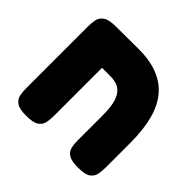

<svg xmlns="http://www.w3.org/2000/svg" viewBox="-151 -739 901 901"><g transform="rotate(45 299.5 -288.5)"><path d="M134 9Q88 9 69 -4.5Q50 -18 46 -39Q42 -60 42 -83V-494Q42 -516 46 -536.5Q50 -557 69 -571Q88 -585 134 -585L278 -586Q354 -587 409 -566.5Q464 -546 499.5 -504Q535 -462 552 -398Q569 -334 569 -247V-84Q569 -61 565 -39.5Q561 -18 542.5 -4.5Q524 9 478 9Q433 9 414 -3.5Q395 -16 390.5 -36Q386 -56 386 -77V-245Q386 -286 380.5 -315.5Q375 -345 362.5 -364.5Q350 -384 330 -393Q310 -402 281 -402H226V-84Q226 -60 222 -39Q218 -18 199 -4.5Q180 9 134 9Z"/></g></svg>

Font: Fredoka SemiCondensed
Style: Bold
Weight: 700
Width: 4
Designer: Ben Nathan
Foundry: Milena B. Brandão, Ben Nathan
Version: Version 2.001